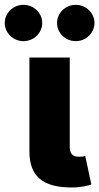

<svg xmlns="http://www.w3.org/2000/svg" viewBox="-68 -789 419 811"><path d="M234.9 2.9C272.9 2.9 302.2 -4.4 317.9 -9.8L292 -130.4C286.6 -127.9 279.3 -127 265.1 -127C238.3 -127 226.6 -140.1 226.6 -169.4V-545.9H56.2V-149.9C56.2 -45.4 111.3 2.9 234.9 2.9ZM252 -615.2C295.4 -615.2 331.1 -649.9 331.1 -691.9C331.1 -733.9 295.4 -768.6 252 -768.6C208 -768.6 172.9 -733.9 172.9 -691.9C172.9 -649.9 208 -615.2 252 -615.2ZM31.2 -615.2C74.7 -615.2 110.4 -649.9 110.4 -691.9C110.4 -733.9 74.7 -768.6 31.2 -768.6C-12.7 -768.6 -47.9 -733.9 -47.9 -691.9C-47.9 -649.9 -12.7 -615.2 31.2 -615.2Z"/></svg>

Font: Inter ExtraBold
Style: Regular
Weight: 800
Designer: Rasmus Andersson
Foundry: rsms
Version: Version 4.001;git-9221beed3